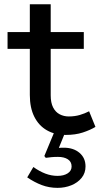

<svg xmlns="http://www.w3.org/2000/svg" viewBox="-20 -622 487 905"><path d="M289.3 14Q239.6 14 201.2 -7.8Q162.9 -29.6 141.8 -71.6Q120.6 -113.5 120.6 -174.2V-602H219V-172.9Q219 -137.7 230.3 -115.7Q241.6 -93.6 261.1 -83.4Q280.6 -73.1 304.1 -73.1Q332.2 -73.1 355.9 -80Q379.5 -86.9 400 -97.5L429.9 -23.9Q405.2 -8.9 370.4 2.5Q335.5 14 289.3 14ZM15.6 -391.6V-471H375V-391.6ZM251.2 263.5Q211.8 263.5 177 250.4Q142.1 237.2 108.3 214.1L137.2 165.2Q166.1 185.8 194.2 196.4Q222.3 207 251.2 207Q280.6 207 299 195.1Q317.5 183.2 317.5 162.5Q317.5 140.3 299.8 128.9Q282.2 117.5 253.3 117.5Q235.9 117.5 222.3 118.8Q208.7 120 195.7 122L189 113.4L239.9 -9.2H291.7L257.4 75.1Q262.1 74.6 268.1 74.4Q274.1 74.2 280.8 74.2Q326.2 74.2 354.6 98.3Q383.1 122.4 383.1 162.5Q383.1 193.7 364.7 216.4Q346.2 239.1 316.3 251.3Q286.3 263.5 251.2 263.5Z"/></svg>

Font: BioRhyme ExtraBold
Style: Regular
Weight: 800
Designer: Aoife Mooney
Foundry: Aoife Mooney Type
Version: Version 1.600;gftools[0.9.33]